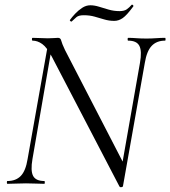

<svg xmlns="http://www.w3.org/2000/svg" viewBox="-20 -787 729 822"><path d="M491 10.6 202.6 -543Q181.2 -584 160.9 -598.5Q140.6 -613 119.6 -613Q116.6 -613 116.6 -619Q116.6 -625 119.6 -625Q134.8 -625 153 -624Q171.2 -623 185 -623Q198 -623 210.7 -624Q223.4 -625 228.4 -625Q239.4 -625 242 -613.5Q244.6 -602 258.2 -573L512.6 -80.6L506.4 10.2Q505.6 13.6 499.4 14.4Q493.2 15.2 491 10.6ZM11.6 0Q9.4 0 9.4 -6Q9.4 -12 11.6 -12Q48 -12 69.1 -33.9Q90.2 -55.8 98.2 -106.4L186.2 -602L204.4 -600L119 -106.4Q110.2 -55.8 121.8 -33.9Q133.4 -12 169.8 -12Q171.8 -12 171.8 -6Q171.8 0 169.8 0Q152.8 0 134.2 -1Q115.6 -2 91.2 -2Q70 -2 49.8 -1Q29.6 0 11.6 0ZM506.4 10.2 493 -26.8 579.2 -517.8Q588.2 -568.2 576.7 -590.6Q565.2 -613 528.6 -613Q526.4 -613 526.4 -619Q526.4 -625 528.6 -625Q545 -625 563.9 -623.5Q582.8 -622 607.2 -622Q628.4 -622 648.6 -623.5Q668.8 -625 686.8 -625Q688.8 -625 688.8 -619Q688.8 -613 686.8 -613Q650.6 -613 629.4 -590.6Q608.2 -568.2 600 -517.8ZM286.6 -694.8Q284.8 -693.6 281.3 -696.6Q277.8 -699.6 279.6 -701.8Q288 -713.6 301.7 -728.2Q315.4 -742.8 332 -753.6Q348.6 -764.4 366.8 -764.4Q384 -764.4 403.5 -758.4Q423 -752.4 445.2 -745.9Q467.4 -739.4 491.6 -739.4Q512.2 -739.4 523.2 -747.4Q534.2 -755.4 543.6 -766.4Q545.6 -768.4 549.1 -765.3Q552.6 -762.2 550.6 -759.4Q522.8 -721.6 505.4 -709.6Q488 -697.6 469.2 -697.6Q447.2 -697.6 426.7 -703.7Q406.2 -709.8 385 -715.8Q363.8 -721.8 338.6 -721.8Q317 -721.8 307.3 -713.6Q297.6 -705.4 286.6 -694.8Z"/></svg>

Font: Cormorant Infant Light
Style: Italic
Weight: 300
Italic angle: -10°
Designer: Christian Thalmann (Catharsis Fonts)
Foundry: Catharsis Fonts
Version: Version 4.001